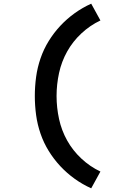

<svg xmlns="http://www.w3.org/2000/svg" viewBox="-20 -861 640 1042"><path d="M475 161Q428 140 385.5 109.5Q343 79 307.5 41Q272 3 244.5 -41.5Q217 -86 200 -135.5Q183 -185 176 -236.5Q169 -288 169 -340Q169 -392 176 -443.5Q183 -495 200 -544.5Q217 -594 244.5 -638.5Q272 -683 307.5 -721Q343 -759 385.5 -789.5Q428 -820 475 -841L525 -750Q468 -723 421.5 -679.5Q375 -636 344.5 -581.5Q314 -527 300.5 -465Q287 -403 287 -340Q287 -277 300.5 -215Q314 -153 344.5 -98.5Q375 -44 421.5 -0.5Q468 43 525 70Z"/></svg>

Font: Iosevka SS04 Extended
Style: Bold
Weight: 700
Width: 7
Monospace: yes
Designer: Belleve Invis
Foundry: Belleve Invis
Version: Version 19.0.0; ttfautohint (v1.8.4)